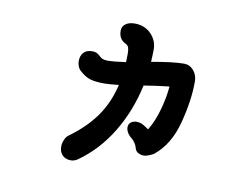

<svg xmlns="http://www.w3.org/2000/svg" viewBox="-73 -662 1146 874"><g transform="rotate(10 500.0 -225.0)"><path d="M798 -344Q798 -256 770 -150Q742 -44 672 12Q664 17 650 22.5Q636 28 628 28Q613 28 601 21.5Q589 15 585 0Q583 -10 575.5 -21.5Q568 -33 559 -40Q547 -49 539.5 -61.5Q532 -74 532 -86Q532 -101 542.5 -109.5Q553 -118 570 -118Q582 -118 594 -113Q606 -107 626 -93Q654 -140 669.5 -199Q685 -258 688 -302Q633 -296 571 -286Q545 -165 485 -66Q425 33 336 96Q331 100 322 103.5Q313 107 305 107Q279 107 264.5 92Q250 77 250 53Q250 38 256.5 22Q263 6 274 -2Q349 -56 394.5 -120Q440 -184 460 -269Q415 -264 393 -264Q353 -264 328.5 -271Q304 -278 278 -302Q270 -309 265.5 -320.5Q261 -332 261 -344Q261 -370 275 -384.5Q289 -399 314 -399Q335 -399 347 -387Q358 -376 367 -372.5Q376 -369 388 -369Q420 -369 474 -377Q475 -390 475 -416Q475 -434 471.5 -444.5Q468 -455 456 -460Q425 -475 425 -514Q425 -534 441 -545.5Q457 -557 483 -557Q529 -557 558.5 -527Q588 -497 588 -456Q588 -436 586 -398Q685 -416 736 -416Q762 -416 780 -395Q798 -374 798 -344Z"/></g></svg>

Font: Tsukimi Rounded
Style: Bold
Weight: 700
Designer: Takashi Funayama
Foundry: Takashi Funayama
Version: Version 1.032; ttfautohint (v1.8.3)